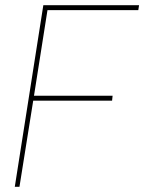

<svg xmlns="http://www.w3.org/2000/svg" viewBox="-20 -720 556 740"><path d="M37 0 147 -700H516L513 -681H163L111 -351H414L412 -332H108L55 0Z"/></svg>

Font: Georama ExtraCondensed Thin Thin
Style: Italic
Weight: 250
Italic angle: -9°
Version: Version 1.001